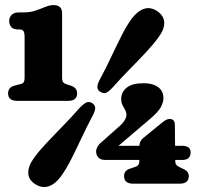

<svg xmlns="http://www.w3.org/2000/svg" viewBox="-20 -740 800 773"><path d="M52 -621.5H57Q69 -621.5 74 -615.5Q79 -609.5 79 -590.5V-426Q79 -415.5 76 -410Q73 -404.5 66 -402.5L39.5 -395.5Q12.5 -389 12.5 -364Q12.5 -334 49.5 -334H254.5Q290.5 -334 290.5 -364Q290.5 -387.5 264 -395.5L243 -402.5Q237 -405 233.5 -410.2Q230 -415.5 230 -426V-686.5Q230 -719.5 196 -719.5Q188 -719.5 180 -717.8Q172 -716 160.5 -711.5Q141 -703.5 121.5 -696.8Q102 -690 72.5 -690H55.5Q37 -690 27 -680.2Q17 -670.5 17 -655.5Q17 -640.5 25.5 -631Q34 -621.5 52 -621.5ZM541 -149Q541 -160.5 544.5 -168.8Q548 -177 555 -183L631.5 -245.5Q643 -255 649.8 -258Q656.5 -261 663.5 -261Q684 -261 684 -237L685.5 -93Q685.5 -82.5 688.8 -77.8Q692 -73 698 -69.5L713.5 -62Q726 -57 733 -49.8Q740 -42.5 740 -31Q740 -0.5 703 -0.5H516Q479.5 -0.5 479.5 -31Q479.5 -55 506.5 -62L528 -69.5Q534.5 -72 537.8 -77.2Q541 -82.5 541 -93ZM452.5 -224.5Q471.5 -240 480.2 -253.2Q489 -266.5 489 -276.5Q489 -288.5 483.8 -297.5Q478.5 -306.5 473.2 -316.8Q468 -327 468 -341.5Q468 -369.5 490.2 -387.2Q512.5 -405 558.5 -405Q594.5 -405 616.2 -389.5Q638 -374 638 -344Q638 -328.5 627.2 -308Q616.5 -287.5 574.5 -253L429.5 -129.5L418 -153H713.5Q729 -153 738.2 -146.8Q747.5 -140.5 747.5 -126.5Q747.5 -96 713.5 -96H403Q386 -96 376.5 -105.5Q367 -115 367 -130Q367 -138.5 372.2 -148.8Q377.5 -159 393 -171.5ZM434 -388.5Q418 -371 407.2 -366.5Q396.5 -362 382.5 -371Q371.5 -378.5 372 -390.8Q372.5 -403 383.5 -423Q395.5 -445.5 406.8 -467.8Q418 -490 428.2 -512Q438.5 -534 448.8 -555Q459 -576 468.8 -595.2Q478.5 -614.5 488.5 -631.5Q498.5 -648.5 508.5 -662.5Q532.5 -695 559.2 -704.2Q586 -713.5 614 -694.5Q640.5 -676 641.2 -648.8Q642 -621.5 617.5 -589Q607.5 -575 594.8 -560Q582 -545 567.2 -529Q552.5 -513 536.2 -496.2Q520 -479.5 502.8 -462Q485.5 -444.5 468.2 -426Q451 -407.5 434 -388.5ZM300 -305Q317 -322.5 328 -327.5Q339 -332.5 352.5 -324Q364 -315.5 363.2 -303.2Q362.5 -291 351 -270.5Q339 -248 328 -225.5Q317 -203 306.5 -181Q296 -159 286 -138Q276 -117 266.2 -98Q256.5 -79 246.5 -62.2Q236.5 -45.5 226.5 -31.5Q202.5 1.5 175.5 10.2Q148.5 19 120.5 0.5Q94 -17 93.8 -44.8Q93.5 -72.5 117.5 -105Q127.5 -119 140.2 -134Q153 -149 167.8 -164.8Q182.5 -180.5 199 -197.5Q215.5 -214.5 232.5 -232Q249.5 -249.5 266.5 -267.8Q283.5 -286 300 -305Z"/></svg>

Font: Fraunces 144pt S100 Black
Style: Regular
Weight: 900
Version: Version 1.000